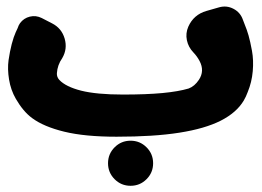

<svg xmlns="http://www.w3.org/2000/svg" viewBox="-20 -422 816 597"><path d="M29.2 -114.8C44.4 -88.5 61.3 -68.4 80 -54.7C103.9 -37 137.2 -22.9 179.9 -12.5C222.6 -2.1 276.8 3.1 342.3 3.1C419.4 3.1 484.5 -1 537.6 -9.4C590.7 -17.7 633.6 -30.2 666.4 -46.8C699.2 -63.5 723 -84.3 737.9 -109.3C742.7 -117.5 746.9 -126.4 750.3 -135.9C758.7 -156.3 763.9 -177.8 765.9 -200.5C767.9 -223.1 767.1 -244.3 763.5 -264C759.9 -283.6 756.3 -299.6 752.8 -311.9C749.2 -324.2 745.3 -335.4 741 -345.6C738.9 -350.6 737 -355.6 735.2 -360.7C730 -375.8 720.3 -387.1 706 -394.6C691.7 -402.1 676.8 -403.6 661.2 -399.2L621.7 -387.9C595.4 -380.3 576.6 -364 565.5 -339C559.6 -325.3 558.1 -311.3 561.1 -296.9C564.1 -282.5 570.8 -269.9 581.2 -259.1C588.9 -251.1 595.3 -242.2 600.5 -232.4C611.4 -211.8 610.7 -192.3 598.5 -173.9C589.6 -160.5 579 -151.4 566.5 -146.8C545.7 -140.6 518.6 -135.9 485.3 -132.7C451.9 -129.6 411 -128 362.7 -128C307.5 -128 264 -132.1 232.2 -140.1C200.5 -148.2 177.9 -159.3 164.6 -173.4C159 -179.4 156.4 -186.4 156.9 -194.5C158 -211.3 163.5 -226.9 173.5 -241.2C184.7 -260.4 187.2 -280.7 181 -302.1C174.8 -323.4 161.8 -339.2 142 -349.3L109.8 -365.9C97.8 -371.9 85.5 -373.4 72.8 -370.3C60.1 -367.2 50 -360.4 42.3 -350C39.2 -345.7 36.7 -340.5 34.8 -334.4L28.7 -321.3C24.7 -312.6 20.6 -300.5 16.5 -285.1C12.5 -269.6 9.2 -252.9 6.6 -234.8C4.1 -216.8 4.6 -196.8 8.1 -175C11.6 -153.2 18.6 -133.1 29.2 -114.8ZM315.9 85.6C315.9 105 322.7 121.5 336.4 135.2C350.1 148.9 366.6 155.7 386 155.7C405.4 155.7 421.9 148.9 435.6 135.2C449.3 121.5 456.1 105 456.1 85.6C456.1 66.2 449.3 49.7 435.6 36C421.9 22.3 405.4 15.5 386 15.5C366.6 15.5 350.1 22.3 336.4 36C322.7 49.7 315.9 66.2 315.9 85.6Z"/></svg>

Font: Qalbi
Style: Regular
Weight: 400
Version: Version 001.000